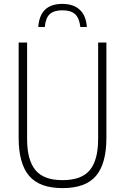

<svg xmlns="http://www.w3.org/2000/svg" viewBox="-20 -959 643 988"><path d="M302 9Q183.5 9 129.8 -54.2Q76 -117.5 76 -249.5V-740H119.5V-243.5Q119.5 -136 162 -84Q204.5 -32 302 -32Q400 -32 442.5 -84Q485 -136 485 -243.5V-740H527.5V-249.5Q527.5 -117.5 474.2 -54.2Q421 9 302 9ZM177 -820Q185 -939 301 -939Q357.5 -939 390.2 -909Q423 -879 427 -820H393.5Q388 -866 366.5 -886Q345 -906 301 -906Q257 -906 235.8 -886Q214.5 -866 210.5 -820Z"/></svg>

Font: Encode Sans Condensed Condensed ExtraLight
Style: Regular
Weight: 200
Width: 3
Designer: Multiple Designers
Foundry: Impallari Type
Version: Version 3.000; ttfautohint (v1.8.3) -l 8 -r 50 -G 200 -x 14 